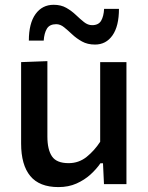

<svg xmlns="http://www.w3.org/2000/svg" viewBox="-20 -750 603 782"><path d="M218 12Q140.5 12 103.2 -33.2Q66 -78.5 66 -165.5V-497L173 -501V-194Q173 -140.5 191.8 -113Q210.5 -85.5 259.5 -85.5Q301 -85.5 332.8 -111Q364.5 -136.5 388 -172.5V-497H495V0H403.5L399.5 -85H389Q373 -61.5 348.5 -39.2Q324 -17 291.5 -2.5Q259 12 218 12ZM367 -568.5Q336.5 -568.5 314 -581Q291.5 -593.5 274 -610Q256.5 -626.5 241 -639Q225.5 -651.5 209 -651.5Q182 -651.5 171 -633.2Q160 -615 158 -584.5H97.5Q97.5 -655 124.8 -692.8Q152 -730.5 198.5 -730.5Q228.5 -730.5 250.2 -718Q272 -705.5 289.2 -689Q306.5 -672.5 322.2 -660Q338 -647.5 355 -647.5Q381.5 -647.5 392 -665.8Q402.5 -684 404 -714H464.5Q464.5 -643.5 438.2 -606Q412 -568.5 367 -568.5Z"/></svg>

Font: Commissioner Medium
Style: Regular
Weight: 500
Designer: Kostas Bartsokas
Foundry: Kostas Bartsokas
Version: Version 1.000; ttfautohint (v1.8.3)